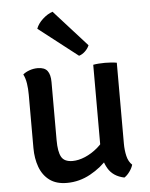

<svg xmlns="http://www.w3.org/2000/svg" viewBox="-53 -783 653 836"><g transform="rotate(-5 273.5 -365.0)"><path d="M467.5 -140Q467.5 -111 473.5 -85.5Q479.5 -60 495.5 -45.5Q491.5 -31 480.5 -15.8Q469.5 -0.5 457 7.5Q408 -2.5 386.2 -39.8Q364.5 -77 364.5 -125V-493.5Q374.5 -495.5 388.2 -496.5Q402 -497.5 416 -497.5Q430 -497.5 443.5 -496.5Q457 -495.5 467.5 -493.5ZM73.5 -388Q73.5 -414 70 -437.2Q66.5 -460.5 57.5 -478Q68.5 -487.5 86 -493.8Q103.5 -500 122 -500Q152 -500 164.5 -483.5Q177 -467 177 -434.5V-180Q177 -130 189.8 -107Q202.5 -84 239 -84Q264.5 -84 293.5 -96.2Q322.5 -108.5 348.5 -130.5Q374.5 -152.5 390.5 -182V-83.5Q357.5 -44.5 309 -17.8Q260.5 9 206 9Q159.5 9 130.2 -12.8Q101 -34.5 87.2 -72Q73.5 -109.5 73.5 -155ZM208 -739Q185.5 -731.5 164.5 -712.2Q143.5 -693 135.5 -671L306.5 -538Q320.5 -542 333 -553.8Q345.5 -565.5 351.5 -580Z"/></g></svg>

Font: Signika
Style: Regular
Weight: 400
Designer: Anna Giedry
Foundry: Anna Giedry
Version: Version 2.001